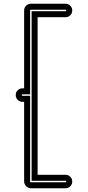

<svg xmlns="http://www.w3.org/2000/svg" viewBox="-20 -813 470 1026"><path d="M330 193H145Q138 193 131.5 190Q125 187 120 182Q115 177 112 170.5Q109 164 109 157V-269H100Q85 -269 74.5 -279.5Q64 -290 64 -305Q64 -320 74.5 -330.5Q85 -341 100 -341H109V-757Q109 -772 119.5 -782.5Q130 -793 145 -793H330Q345 -793 355.5 -782.5Q366 -772 366 -757Q366 -742 355.5 -731.5Q345 -721 330 -721H181V121H330Q345 121 355.5 131.5Q366 142 366 157Q366 172 355.5 182.5Q345 193 330 193ZM100 -309Q96 -309 96 -305Q96 -301 100 -301H141V157Q141 161 145 161H330Q334 161 334 157Q334 153 330 153H149V-753H330Q334 -753 334 -757Q334 -761 330 -761H145Q141 -761 141 -757V-309Z"/></svg>

Font: Soda Fountain
Style: Inline
Weight: 400
Version: Version 1.0